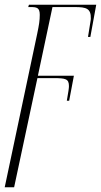

<svg xmlns="http://www.w3.org/2000/svg" viewBox="-45 -556 429 816"><path d="M113 -412 -25 240H15L114 -224H182C234 -224 248 -221 248 -190C248 -181 246 -168 239 -128H249L269 -234H116L178 -526H273C322 -526 342 -520 341 -477C341 -470 339 -464 329 -399H339L364 -536H78L75 -526H84C111 -526 124 -524 124 -493C124 -469 121 -450 113 -412Z"/></svg>

Font: Noto Serif Display ExtraCondensed ExtraLight
Style: Italic
Weight: 200
Width: 2
Italic angle: -12°
Designer: Monotype Design Team
Foundry: Monotype Imaging Inc.
Version: Version 2.009